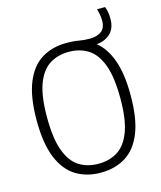

<svg xmlns="http://www.w3.org/2000/svg" viewBox="-129 -981 910 1084"><g transform="rotate(-15 325.5 -439.5)"><path d="M325.5 9Q243 9 181.2 -28.8Q119.5 -66.5 85 -150Q50.5 -233.5 50.5 -370Q50.5 -506.5 84.8 -590Q119 -673.5 181 -711.2Q243 -749 325.5 -749Q367 -749 396 -743.5Q425 -738 461 -738Q502.5 -738 528 -756.8Q553.5 -775.5 553.5 -817Q553.5 -837.5 550.5 -853.8Q547.5 -870 542 -888H589.5Q596 -870.5 598.8 -853.8Q601.5 -837 601.5 -815Q601.5 -762 571 -732.2Q540.5 -702.5 490 -697.5Q542 -656 571 -576Q600 -496 600 -370Q600 -232.5 565.8 -149.2Q531.5 -66 469.8 -28.5Q408 9 325.5 9ZM325.5 -43Q390 -43 438 -73.2Q486 -103.5 512.8 -174.5Q539.5 -245.5 539.5 -367.5Q539.5 -492.5 512.8 -564.2Q486 -636 438 -666.5Q390 -697 325.5 -697Q261 -697 213 -666.8Q165 -636.5 138.2 -565.8Q111.5 -495 111.5 -372.5Q111.5 -247.5 138.2 -175.5Q165 -103.5 213 -73.2Q261 -43 325.5 -43Z"/></g></svg>

Font: Encode Sans SemiCondensed SemiCondensed Light
Style: Regular
Weight: 300
Width: 4
Designer: Multiple Designers
Foundry: Impallari Type
Version: Version 3.000; ttfautohint (v1.8.3) -l 8 -r 50 -G 200 -x 14 